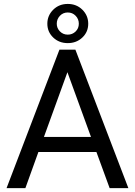

<svg xmlns="http://www.w3.org/2000/svg" viewBox="-20 -966 692 986"><path d="M13.7 0ZM475.1 -185.5H177.2L110.4 0H13.7L285.2 -710.9H367.2L639.2 0H543ZM205.6 -262.7H447.3L326.2 -595.2ZM433.1 -844.2Q433.1 -801.8 402.8 -773.2Q372.6 -744.6 328.1 -744.6Q283.2 -744.6 253.2 -773.4Q223.1 -802.2 223.1 -844.2Q223.1 -886.2 253.2 -916Q283.2 -945.8 328.1 -945.8Q373 -945.8 403.1 -916Q433.1 -886.2 433.1 -844.2ZM271.5 -844.2Q271.5 -821.3 287.8 -804.7Q304.2 -788.1 328.1 -788.1Q351.6 -788.1 368.2 -804.2Q384.8 -820.3 384.8 -844.2Q384.8 -868.2 368.4 -885Q352.1 -901.9 328.1 -901.9Q303.7 -901.9 287.6 -884.8Q271.5 -867.7 271.5 -844.2Z"/></svg>

Font: Roboto
Style: Regular
Weight: 400
Designer: Google
Version: Version 2.134; 2016; ttfautohint (v1.6)